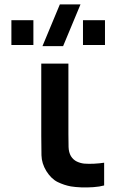

<svg xmlns="http://www.w3.org/2000/svg" viewBox="-20 -822 528 851"><path d="M294.1 4.2Q264.5 -1.2 236 -15Q207.4 -28.8 185.4 -63.8Q164.7 -97.8 163.8 -133.6Q162.9 -169.4 162.9 -220.7V-540H283.2V-227.3Q283.2 -194 283.9 -170.5Q284.6 -147 294.2 -130.2Q304.5 -113.7 320.4 -106.1Q336.3 -98.6 353.2 -96.8Q373.2 -95.2 396.8 -96.4Q420.3 -97.6 441.6 -100.8V0Q421.4 5.6 394.1 7.5Q366.8 9.5 340 8.5Q313.2 7.4 294.1 4.2ZM445.3 -622.5H347.8V-732.5H445.3ZM128 -622.5H30.5V-732.5H128ZM168.2 -617.5H259.7L336.8 -802.5H245.3Z"/></svg>

Font: Manrope Variable Light
Style: Regular
Weight: 200
Designer: Mikhail Sharanda
Foundry: Mikhail Sharanda
Version: Version 4.505